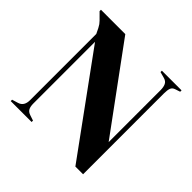

<svg xmlns="http://www.w3.org/2000/svg" viewBox="-167 -822 987 987"><g transform="rotate(45 326.5 -328.5)"><path d="M35 -10 68 -20Q102 -30 102 -74V-555Q86 -590 77.5 -601.5Q69 -613 48 -633L31 -650V-660H208L540 -207V-584Q540 -607 533 -621.5Q526 -636 507 -641L474 -650V-660H617V-650L590 -641Q574 -636 569 -622.5Q564 -609 564 -585V3H508L126 -522V-74Q126 -52 132.5 -39Q139 -26 157 -20L187 -10V0H35Z"/></g></svg>

Font: DeepMind Serif Display
Style: Regular
Weight: 800
Designer: Frank Grießhammer / Modifications: Colophon Foundry
Foundry: Colophon Foundry
Version: Version 5.002